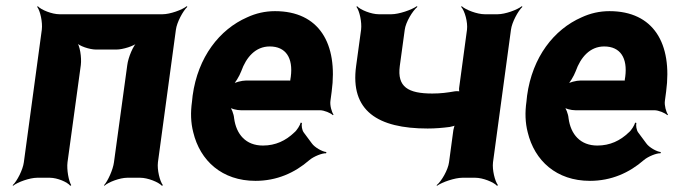

<svg xmlns="http://www.w3.org/2000/svg" viewBox="-20 -574 2177 620"><path d="M490 -50 548 -478C551 -502 571 -539 585 -552L583 -554C568 -542 529 -528 505 -528H172C148 -528 113 -542 102 -554L100 -552C110 -539 118 -502 115 -478L57 -50C54 -26 35 11 21 24L22 26C37 14 76 0 100 0H141C165 0 198 14 207 26L210 24C202 11 195 -26 198 -50L241 -364C244 -388 238 -428 227 -440L225 -438C235 -425 270 -414 290 -414H356C376 -414 413 -425 427 -438L425 -440C410 -428 394 -388 391 -364L348 -50C345 -26 328 11 316 24L317 26C330 14 367 0 391 0H433C457 0 492 14 503 26L506 24C496 11 487 -26 490 -50Z M868 -538C836 -538 806 -531 778 -518C689 -479 619 -390 602 -265L600 -246C595 -211 596 -178 604 -147C626 -55 697 10 805 10C874 10 932 -16 979 -57C993 -69 1021 -80 1033 -79L1034 -83C1021 -84 996 -98 987 -111L961 -146C955 -154 953 -169 955 -177L951 -178C949 -170 939 -153 930 -146C903 -120 870 -104 829 -104C774 -104 743 -140 736 -192C735 -206 727 -226 720 -233L718 -229C725 -223 744 -218 758 -218H1013C1027 -218 1048 -209 1055 -202L1057 -204C1051 -212 1045 -234 1047 -248L1051 -278C1072 -434 1010 -538 868 -538ZM919 -326 918 -320C918 -317 916 -311 918 -310L921 -312C920 -314 914 -314 911 -314H775C761 -314 737 -308 728 -301L730 -297C739 -305 753 -328 759 -344C775 -389 805 -424 851 -424C903 -424 927 -387 919 -326Z M1376 -272C1298 -272 1262 -293 1271 -361L1287 -478C1290 -502 1312 -539 1328 -552L1326 -554C1309 -542 1268 -528 1244 -528H1203C1179 -528 1144 -542 1133 -554L1131 -552C1141 -539 1149 -502 1146 -478L1130 -361C1110 -216 1200 -159 1361 -159C1385 -159 1409 -161 1432 -164C1439 -165 1450 -168 1453 -171L1451 -174C1448 -171 1445 -160 1444 -154L1430 -50C1427 -26 1406 11 1390 24L1391 26C1408 14 1449 0 1473 0H1515C1539 0 1574 14 1585 26L1588 24C1578 11 1569 -26 1572 -50L1630 -478C1633 -502 1653 -539 1667 -552L1665 -554C1650 -542 1611 -528 1587 -528H1545C1521 -528 1484 -542 1471 -554L1469 -552C1481 -539 1491 -502 1488 -478L1463 -293C1462 -288 1462 -277 1465 -274L1468 -277C1465 -280 1454 -280 1448 -279C1425 -275 1404 -272 1376 -272Z M1948 -538C1916 -538 1886 -531 1858 -518C1769 -479 1699 -390 1682 -265L1680 -246C1675 -211 1676 -178 1684 -147C1706 -55 1777 10 1885 10C1954 10 2012 -16 2059 -57C2073 -69 2101 -80 2113 -79L2114 -83C2101 -84 2076 -98 2067 -111L2041 -146C2035 -154 2033 -169 2035 -177L2031 -178C2029 -170 2019 -153 2010 -146C1983 -120 1950 -104 1909 -104C1854 -104 1823 -140 1816 -192C1815 -206 1807 -226 1800 -233L1798 -229C1805 -223 1824 -218 1838 -218H2093C2107 -218 2128 -209 2135 -202L2137 -204C2131 -212 2125 -234 2127 -248L2131 -278C2152 -434 2090 -538 1948 -538ZM1999 -326 1998 -320C1998 -317 1996 -311 1998 -310L2001 -312C2000 -314 1994 -314 1991 -314H1855C1841 -314 1817 -308 1808 -301L1810 -297C1819 -305 1833 -328 1839 -344C1855 -389 1885 -424 1931 -424C1983 -424 2007 -387 1999 -326Z"/></svg>

Font: Asimov
Style: EdgeNarIt
Weight: 500
Designer: Google
Version: Version 2.000980: 2014